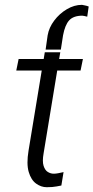

<svg xmlns="http://www.w3.org/2000/svg" viewBox="-20 -776 392 806"><path d="M328.1 -528.4 318.2 -479.8H220.2L163 -132.1Q157 -98.4 163 -79.7Q169 -61.1 180.9 -54Q192.8 -46.9 204.2 -46.9Q213.1 -46.5 224.3 -48.8Q235.4 -51.1 242.5 -52.6Q245.7 -53.3 246.8 -53.6L237.6 2.8Q234 3.2 217.7 6.6Q201.3 9.9 176.1 9.9Q152.7 9.9 131.6 -5.3Q110.4 -20.6 100.5 -54.3Q90.6 -88.1 99.8 -143.5L155.2 -479.8H48.3L58.2 -528.4H163.4L168 -556.5H233L228.3 -528.4ZM235.4 -567.8H171.5L180 -627.8Q185.7 -660.5 207.6 -689.6Q229.4 -718.8 260.5 -737.2Q291.5 -755.7 324.2 -755.7Q324.9 -755.3 335.6 -753.4Q346.2 -751.4 352.3 -748.6L346.2 -706Q339.5 -708.1 333.3 -709Q327.1 -709.9 324.9 -710.2Q288 -709.9 270.4 -690.5Q252.8 -671.2 244.7 -627.8Z"/></svg>

Font: Inter Extra Light  BETA
Style: Italic
Weight: 200
Italic angle: 9.39999°
Designer: Rasmus Andersson
Foundry: rsms
Version: Version 3.011;git-f93a4a705